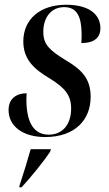

<svg xmlns="http://www.w3.org/2000/svg" viewBox="-20 -566 457 807"><path d="M170 10C295 10 361 -62 361 -159C361 -236 323 -274 253 -315C190 -354 162 -378 162 -432C162 -494 196 -536 250 -536C304 -536 322 -495 323 -426C323 -413 323 -400 322 -385C370 -385 402 -403 402 -448C402 -497 365 -546 258 -546C147 -546 78 -484 78 -392C78 -317 122 -276 188 -237C255 -196 279 -164 279 -110C279 -43 243 0 185 0C124 0 93 -48 91 -139C91 -150 91 -162 92 -174C52 -174 16 -154 16 -103C16 -38 73 10 170 10ZM62 214 61 221H71C109 180 165 111 191 71L194 61H109C95 110 80 160 62 214Z"/></svg>

Font: Noto Serif Display Condensed Medium
Style: Italic
Weight: 500
Width: 3
Italic angle: -12°
Designer: Monotype Design Team
Foundry: Monotype Imaging Inc.
Version: Version 2.009